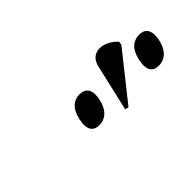

<svg xmlns="http://www.w3.org/2000/svg" viewBox="-12 -1010 609 609"><g transform="rotate(-45 292.0 -705.5)"><path d="M340 -607 464 -763 466 -775C432 -812 376 -819 364 -766L328 -610ZM235 -632C259 -632 283 -647 292 -689C301 -732 283 -746 259 -746C235 -746 212 -732 203 -689C194 -647 210 -632 235 -632ZM502 -632C526 -632 550 -647 559 -689C568 -732 550 -746 527 -746C502 -746 479 -732 470 -689C461 -647 477 -632 502 -632Z"/></g></svg>

Font: Noto Serif Display ExtraCondensed Medium
Style: Italic
Weight: 500
Width: 2
Italic angle: -12°
Designer: Monotype Design Team
Foundry: Monotype Imaging Inc.
Version: Version 2.009